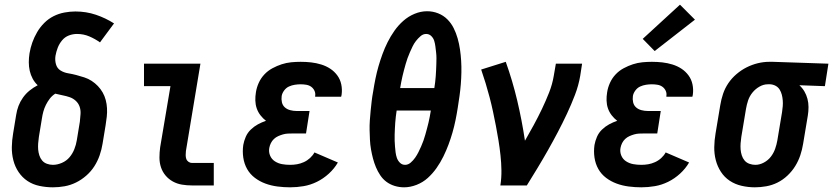

<svg xmlns="http://www.w3.org/2000/svg" viewBox="-20 -792 3558 820"><path d="M206 8Q177 8 148.5 2Q120 -4 97.5 -19Q75 -34 59.5 -57Q44 -80 37 -107.5Q30 -135 30.5 -164Q31 -193 36 -222L49 -301Q52 -321 59 -339.5Q66 -358 78 -375Q90 -392 106 -405Q122 -418 141 -428Q128 -440 119.5 -456Q111 -472 107 -489.5Q103 -507 103 -526Q103 -545 106 -564Q110 -588 118 -610.5Q126 -633 138.5 -654.5Q151 -676 169 -694Q187 -712 209 -723Q231 -734 255 -738.5Q279 -743 302 -743Q348 -743 389.5 -729Q431 -715 467 -692L407 -611Q386 -626 361.5 -636.5Q337 -647 309 -647Q291 -647 274 -640.5Q257 -634 245 -619.5Q233 -605 226.5 -588Q220 -571 217 -554Q214 -535 219 -517.5Q224 -500 238.5 -491Q253 -482 271 -479Q289 -476 306 -471.5Q323 -467 340 -461.5Q357 -456 371.5 -446.5Q386 -437 398 -424.5Q410 -412 418.5 -397Q427 -382 431.5 -365Q436 -348 437 -330Q438 -312 436 -293.5Q434 -275 431 -257L418 -178Q414 -153 405.5 -128.5Q397 -104 383 -82Q369 -60 348.5 -42Q328 -24 304.5 -12.5Q281 -1 256 3.5Q231 8 206 8ZM206 -88Q225 -88 244.5 -96.5Q264 -105 277 -120.5Q290 -136 297.5 -155Q305 -174 308 -193L321 -272Q323 -289 324 -305.5Q325 -322 320 -336.5Q315 -351 303.5 -361.5Q292 -372 277.5 -377Q263 -382 247 -385Q231 -388 216 -392Q202 -383 192.5 -370.5Q183 -358 176 -344Q169 -330 165 -315Q161 -300 159 -286L146 -207Q144 -193 143 -179.5Q142 -166 143 -153.5Q144 -141 148 -128.5Q152 -116 160 -106.5Q168 -97 180.5 -92.5Q193 -88 206 -88Z M800 0Q778 0 757 -3.5Q736 -7 718 -17Q700 -27 687 -42.5Q674 -58 667.5 -77.5Q661 -97 661 -119Q661 -141 664 -163L708 -424H595V-520H836L774 -147Q773 -138 773 -129.5Q773 -121 775.5 -113.5Q778 -106 785 -101Q792 -96 800 -96H893V0Z M1219 8Q1192 8 1165 4.5Q1138 1 1113.5 -8Q1089 -17 1068.5 -32.5Q1048 -48 1035.5 -70Q1023 -92 1019 -119Q1015 -146 1019 -173Q1022 -190 1029.5 -207.5Q1037 -225 1051 -238.5Q1065 -252 1081.5 -261Q1098 -270 1116 -276Q1103 -286 1092.5 -299.5Q1082 -313 1076.5 -329Q1071 -345 1070.5 -362.5Q1070 -380 1073 -398Q1076 -418 1085 -438Q1094 -458 1109 -474Q1124 -490 1143.5 -500.5Q1163 -511 1183 -517.5Q1203 -524 1223.5 -526Q1244 -528 1264 -528Q1287 -528 1309 -525.5Q1331 -523 1352 -516.5Q1373 -510 1390.5 -498.5Q1408 -487 1420.5 -470Q1433 -453 1437.5 -431.5Q1442 -410 1439 -388Q1438 -385 1438 -383Q1438 -381 1437 -379H1326Q1326 -380 1326 -380.5Q1326 -381 1326 -382Q1328 -394 1323 -404.5Q1318 -415 1309 -421.5Q1300 -428 1288 -430Q1276 -432 1264 -432Q1252 -432 1239 -430Q1226 -428 1214 -422.5Q1202 -417 1193.5 -405.5Q1185 -394 1183 -382Q1181 -368 1184 -355Q1187 -342 1196.5 -333.5Q1206 -325 1219.5 -321.5Q1233 -318 1246 -318H1302L1287 -222H1231Q1220 -222 1209.5 -221.5Q1199 -221 1188.5 -218Q1178 -215 1168 -210.5Q1158 -206 1150 -198.5Q1142 -191 1137 -181Q1132 -171 1130 -160Q1127 -143 1133.5 -127.5Q1140 -112 1154 -103Q1168 -94 1184.5 -91Q1201 -88 1219 -88Q1234 -88 1248.5 -90.5Q1263 -93 1277.5 -99.5Q1292 -106 1304 -117Q1316 -128 1323 -141L1423 -98Q1408 -72 1384.5 -50.5Q1361 -29 1333.5 -15.5Q1306 -2 1277 3Q1248 8 1219 8Z M1706 8Q1685 8 1665.5 2Q1646 -4 1630.5 -15.5Q1615 -27 1604 -43.5Q1593 -60 1585.5 -78Q1578 -96 1573 -115Q1568 -134 1564.5 -154Q1561 -174 1560 -194.5Q1559 -215 1558.5 -236Q1558 -257 1559.5 -278Q1561 -299 1563 -319.5Q1565 -340 1567.5 -361Q1570 -382 1574 -403Q1578 -429 1583.5 -456Q1589 -483 1596.5 -509Q1604 -535 1613.5 -561Q1623 -587 1635.5 -612Q1648 -637 1664.5 -660.5Q1681 -684 1702.5 -703Q1724 -722 1750.5 -733Q1777 -744 1804 -744Q1829 -744 1851.5 -735Q1874 -726 1890.5 -709.5Q1907 -693 1917.5 -672Q1928 -651 1934.5 -628Q1941 -605 1944.5 -581Q1948 -557 1949.5 -532.5Q1951 -508 1950.5 -482.5Q1950 -457 1948 -432Q1946 -407 1942.5 -382Q1939 -357 1935 -332Q1931 -306 1925.5 -279Q1920 -252 1912.5 -226Q1905 -200 1895.5 -174.5Q1886 -149 1873.5 -123.5Q1861 -98 1844.5 -74.5Q1828 -51 1807 -32Q1786 -13 1759 -2.5Q1732 8 1706 8ZM1689 -416H1835Q1837 -428 1838.5 -441Q1840 -454 1841 -467Q1842 -480 1842.5 -492.5Q1843 -505 1843.5 -518Q1844 -531 1844 -543.5Q1844 -556 1842.5 -568.5Q1841 -581 1839.5 -593.5Q1838 -606 1834.5 -617.5Q1831 -629 1822 -638Q1813 -647 1800 -647Q1787 -647 1776 -637.5Q1765 -628 1756.5 -617Q1748 -606 1742 -593.5Q1736 -581 1730.5 -568.5Q1725 -556 1720.5 -543.5Q1716 -531 1712.5 -518.5Q1709 -506 1705.5 -493Q1702 -480 1699 -467Q1696 -454 1693.5 -441Q1691 -428 1689 -416ZM1710 -88Q1723 -88 1734 -97.5Q1745 -107 1753 -118.5Q1761 -130 1767 -142Q1773 -154 1778.5 -166.5Q1784 -179 1788.5 -191.5Q1793 -204 1796.5 -217Q1800 -230 1803.5 -242.5Q1807 -255 1810 -268Q1813 -281 1815.5 -294Q1818 -307 1820 -320H1674Q1672 -307 1670.5 -294Q1669 -281 1668 -268Q1667 -255 1666.5 -242.5Q1666 -230 1665.5 -217Q1665 -204 1665.5 -191Q1666 -178 1667 -166Q1668 -154 1669.5 -141.5Q1671 -129 1675 -117.5Q1679 -106 1688 -97Q1697 -88 1710 -88Z M2117 0Q2122 -32 2121.5 -64.5Q2121 -97 2117.5 -129Q2114 -161 2109 -192Q2104 -223 2098 -254Q2092 -285 2085.5 -315.5Q2079 -346 2071 -376.5Q2063 -407 2054 -436.5Q2045 -466 2035 -495L2140 -528Q2169 -447 2189 -362.5Q2209 -278 2222 -191Q2241 -224 2259.5 -258Q2278 -292 2294.5 -326.5Q2311 -361 2325 -396.5Q2339 -432 2345 -468L2354 -520H2466L2458 -468Q2451 -427 2435.5 -386.5Q2420 -346 2401.5 -306.5Q2383 -267 2362.5 -228Q2342 -189 2320.5 -151Q2299 -113 2276 -75Q2253 -37 2230 0Z M2719 8Q2692 8 2665 4.5Q2638 1 2613.5 -8Q2589 -17 2568.5 -32.5Q2548 -48 2535.5 -70Q2523 -92 2519 -119Q2515 -146 2519 -173Q2522 -190 2529.5 -207.5Q2537 -225 2551 -238.5Q2565 -252 2581.5 -261Q2598 -270 2616 -276Q2603 -286 2592.5 -299.5Q2582 -313 2576.5 -329Q2571 -345 2570.5 -362.5Q2570 -380 2573 -398Q2576 -418 2585 -438Q2594 -458 2609 -474Q2624 -490 2643.5 -500.5Q2663 -511 2683 -517.5Q2703 -524 2723.5 -526Q2744 -528 2764 -528Q2787 -528 2809 -525.5Q2831 -523 2852 -516.5Q2873 -510 2890.5 -498.5Q2908 -487 2920.5 -470Q2933 -453 2937.5 -431.5Q2942 -410 2939 -388Q2938 -385 2938 -383Q2938 -381 2937 -379H2826Q2826 -380 2826 -380.5Q2826 -381 2826 -382Q2828 -394 2823 -404.5Q2818 -415 2809 -421.5Q2800 -428 2788 -430Q2776 -432 2764 -432Q2752 -432 2739 -430Q2726 -428 2714 -422.5Q2702 -417 2693.5 -405.5Q2685 -394 2683 -382Q2681 -368 2684 -355Q2687 -342 2696.5 -333.5Q2706 -325 2719.5 -321.5Q2733 -318 2746 -318H2802L2787 -222H2731Q2720 -222 2709.5 -221.5Q2699 -221 2688.5 -218Q2678 -215 2668 -210.5Q2658 -206 2650 -198.5Q2642 -191 2637 -181Q2632 -171 2630 -160Q2627 -143 2633.5 -127.5Q2640 -112 2654 -103Q2668 -94 2684.5 -91Q2701 -88 2719 -88Q2734 -88 2748.5 -90.5Q2763 -93 2777.5 -99.5Q2792 -106 2804 -117Q2816 -128 2823 -141L2923 -98Q2908 -72 2884.5 -50.5Q2861 -29 2833.5 -15.5Q2806 -2 2777 3Q2748 8 2719 8ZM2776 -574 2725 -626 2884 -772 2948 -708Z M3204 8Q3175 8 3147 1.5Q3119 -5 3096.5 -20Q3074 -35 3059 -58Q3044 -81 3037 -108Q3030 -135 3030.5 -164Q3031 -193 3036 -222L3056 -342Q3060 -367 3068 -391Q3076 -415 3090.5 -436.5Q3105 -458 3125.5 -475.5Q3146 -493 3169 -504.5Q3192 -516 3216.5 -522Q3241 -528 3266 -528Q3270 -528 3273.5 -528Q3277 -528 3281 -528L3518 -520L3503 -424L3394 -428Q3407 -416 3415.5 -401.5Q3424 -387 3428.5 -370Q3433 -353 3433 -334.5Q3433 -316 3430 -298L3410 -178Q3406 -153 3398 -129Q3390 -105 3376.5 -83Q3363 -61 3343.5 -42.5Q3324 -24 3301 -12.5Q3278 -1 3253 3.5Q3228 8 3204 8ZM3206 -88Q3224 -88 3242 -97.5Q3260 -107 3272 -122.5Q3284 -138 3290.5 -156.5Q3297 -175 3300 -193L3320 -313Q3322 -326 3323 -338.5Q3324 -351 3323 -363.5Q3322 -376 3319 -387.5Q3316 -399 3310 -409Q3304 -419 3293.5 -425Q3283 -431 3270 -432H3265Q3264 -432 3262.5 -432Q3261 -432 3259 -432Q3241 -432 3223.5 -422Q3206 -412 3193.5 -396.5Q3181 -381 3175 -363Q3169 -345 3166 -327L3146 -207Q3144 -193 3143 -180Q3142 -167 3143 -154Q3144 -141 3148 -128.5Q3152 -116 3160 -106.5Q3168 -97 3180.5 -92.5Q3193 -88 3206 -88Z"/></svg>

Font: Iosevka Gothic
Style: Bold Italic
Weight: 700
Italic angle: -9°
Monospace: yes
Designer: Belleve Invis
Foundry: Belleve Invis
Version: Version 15.5.1; ttfautohint (v1.8.4)